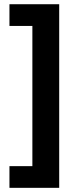

<svg xmlns="http://www.w3.org/2000/svg" viewBox="-20 -734 371 912"><path d="M24.9 158.2H261.2V-713.9H24.9V-610.8H133.8V55.2H24.9Z"/></svg>

Font: Samim
Style: Bold
Weight: 700
Foundry: DejaVu fonts team - Redesigned by Saber Rastikerdar
Version: Version 4.0.5